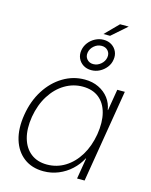

<svg xmlns="http://www.w3.org/2000/svg" viewBox="-129 -953 820 1044"><g transform="rotate(15 281.0 -431.0)"><path d="M218.3 9.3Q152.8 9.3 107.9 -24.7Q63 -58.6 44.4 -119.4Q25.9 -180.2 39.1 -260.7Q52.2 -341.3 91.1 -402.1Q129.9 -462.9 186.3 -496.8Q242.7 -530.8 307.6 -530.8Q352.1 -530.8 386.7 -513.9Q421.4 -497.1 443.1 -468.5Q464.8 -439.9 470.7 -402.8H472.2L492.2 -522.5H534.7L448.2 0H405.8L425.3 -117.7H423.3Q404.3 -81.1 373 -52.2Q341.8 -23.4 302.2 -7.1Q262.7 9.3 218.3 9.3ZM227.1 -30.8Q282.7 -30.8 329.1 -59.6Q375.5 -88.4 407 -140.1Q438.5 -191.9 450.2 -260.7Q461.4 -330.1 448 -381.8Q434.6 -433.6 398.7 -462.2Q362.8 -490.7 307.1 -490.7Q253.4 -490.7 206.5 -462.6Q159.7 -434.6 127 -382.8Q94.2 -331.1 82 -260.7Q70.8 -190.9 85.4 -139.2Q100.1 -87.4 136.7 -59.1Q173.3 -30.8 227.1 -30.8ZM340.8 -795.9 414.6 -870.6H463.4L378.4 -795.9ZM327.1 -588.9Q301.3 -588.9 281.7 -601.3Q262.2 -613.8 252.9 -634.5Q243.7 -655.3 248 -680.2Q252 -704.1 267.1 -723.6Q282.2 -743.2 304.4 -754.6Q326.7 -766.1 351.1 -766.1Q377 -766.1 396.5 -753.7Q416 -741.2 425.3 -720.5Q434.6 -699.7 430.2 -674.8Q426.8 -650.9 411.4 -631.3Q396 -611.8 374 -600.3Q352.1 -588.9 327.1 -588.9ZM329.1 -623.5Q352.5 -623.5 371.6 -639.6Q390.6 -655.8 394.5 -678.2Q398.4 -700.7 385 -716.1Q371.6 -731.4 349.1 -731.4Q325.7 -731.4 306.9 -715.3Q288.1 -699.2 284.2 -676.8Q280.3 -654.3 293.7 -638.9Q307.1 -623.5 329.1 -623.5Z"/></g></svg>

Font: Inter 28pt ExtraLight
Style: Italic
Weight: 250
Italic angle: -9.3988°
Designer: Rasmus Andersson
Foundry: rsms
Version: Version 4.001;git-66647c0bb